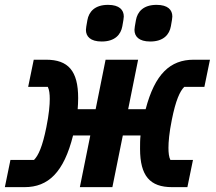

<svg xmlns="http://www.w3.org/2000/svg" viewBox="-31 -771 888 791"><path d="M388 -600C443 -600 467 -629 473 -663C477 -686 479 -696 479 -703C479 -730 461 -751 414 -751C359 -751 335 -722 329 -688C325 -665 323 -655 323 -648C323 -621 341 -600 388 -600ZM588 -600C643 -600 667 -629 673 -663C677 -686 679 -696 679 -703C679 -730 661 -751 614 -751C559 -751 535 -722 529 -688C525 -665 523 -655 523 -648C523 -621 541 -600 588 -600ZM-11 0H70C168 0 232 -61 270 -213H341L298 0H432L475 -213H548C546 -196 546 -177 546 -158C546 -46 587 0 678 0H741L764 -112H671C665 -124 663 -141 663 -162C663 -186 666 -224 677 -278C693 -358 710 -395 728 -413H811L834 -525H767C670 -525 607 -466 569 -321H497L538 -525H404L363 -321H289C290 -335 291 -350 291 -367C291 -479 250 -525 159 -525H108L85 -413H166C172 -401 174 -384 174 -363C174 -339 171 -301 160 -247C144 -167 127 -130 109 -112H12Z"/></svg>

Font: LVC Sans
Style: Bold Italic
Weight: 700
Italic angle: -11.31°
Designer: Mike Abbink, Paul van der Laan, Pieter van Rosmalen
Foundry: Bold Monday
Version: Version 3.0